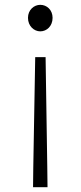

<svg xmlns="http://www.w3.org/2000/svg" viewBox="-20 -567 335 796"><path d="M117 209H177L176 125L169 -330H126L118 125ZM147 -437C174 -437 198 -459 198 -493C198 -526 174 -547 147 -547C121 -547 96 -526 96 -493C96 -459 121 -437 147 -437Z"/></svg>

Font: Noto Sans JP Light
Style: Regular
Weight: 300
Designer: Ryoko NISHIZUKA (kana & ideographs); Paul D. Hunt (Latin, Greek & Cyrillic); Wenlong ZHANG (bopomofo); Sandoll Communica
Foundry: Adobe Systems Incorporated
Version: Version 1.004;PS 1.004;hotconv 1.0.82;makeotf.lib2.5.63406